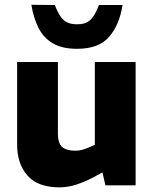

<svg xmlns="http://www.w3.org/2000/svg" viewBox="-20 -776 646 804"><path d="M229 8.5Q138.1 8.5 94.9 -41Q51.7 -90.4 51.7 -170.4V-516.4H222.5V-214.7Q222.5 -177 240 -161Q257.6 -144.9 294.7 -144.9Q309.8 -144.9 323.1 -148.4Q336.4 -151.9 349.5 -157.5L377.1 -169.6V-516.4H547.9V0H421.4L400.5 -91.4L432.9 -66.9L371 -33.5Q334 -14 298.7 -2.7Q263.5 8.5 229 8.5ZM302.8 -571.6Q240.3 -571.6 201.3 -594.6Q162.3 -617.5 141.3 -659Q120.3 -700.5 111.3 -756L209.6 -755Q220.6 -726.4 232.4 -708.6Q244.2 -690.8 260.7 -682.5Q277.2 -674.3 302.8 -674.3Q327.9 -674.3 343.9 -682.5Q359.9 -690.8 371.7 -708.6Q383.4 -726.4 394.5 -755H493.2Q480.2 -672 437 -621.8Q393.7 -571.6 302.8 -571.6Z"/></svg>

Font: REM Medium
Style: Regular
Weight: 500
Designer: Octavio Pardo
Foundry: Ashler Design
Version: Version 1.005;gftools[0.9.28]